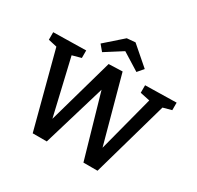

<svg xmlns="http://www.w3.org/2000/svg" viewBox="-191 -1149 1404 1370"><g transform="rotate(30 511.0 -463.5)"><path d="M761 -697 1018 -702V-640L948 -621L772 1H656L508 -514L354 1H238L75 -619L4 -635V-697L273 -702V-640L200 -620L308 -159L460 -698L573 -702L721 -159L841 -618L761 -635ZM549 -928 701 -796 660 -748 517 -837 377 -748 337 -796 480 -922Z"/></g></svg>

Font: Bitter Pro SemiBold
Style: Regular
Weight: 600
Designer: Sol Matas, and Bitter project Authors
Foundry: Sol Matas
Version: Version 1.010